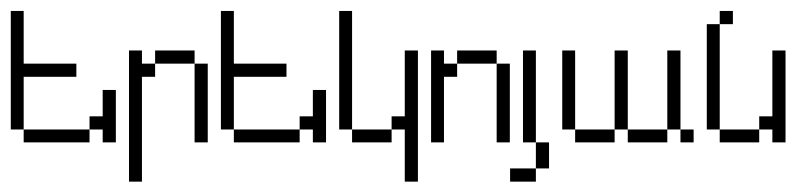

<svg xmlns="http://www.w3.org/2000/svg" viewBox="-20 -264 1501 356"><path d="M23.9 0V-23.9H146V0ZM170.4 0V-23.9H146V-48.3H170.4V-97.2H194.8V0ZM0 -23.9V-243.7H23.9V-146H121.6V-121.6H23.9V-23.9Z M340.8 0V-146H365.2V0ZM219.2 72.8V-170.4H243.2V-146H267.6V-121.6H243.2V72.8ZM267.6 -146V-170.4H340.8V-146Z M413.6 0V-23.9H535.6V0ZM560.1 0V-23.9H535.6V-48.3H560.1V-97.2H584.5V0ZM389.6 -23.9V-243.7H413.6V-146H511.2V-121.6H413.6V-23.9Z M632.8 0V-23.9H706.1V0ZM730.5 72.8V-23.9H706.1V-48.3H730.5V-170.4H754.9V72.8ZM608.9 -23.9V-243.7H632.8V-23.9Z M900.9 0V-146H925.3V0ZM779.3 0V-170.4H803.2V-146H827.6V-121.6H803.2V0ZM827.6 -146V-170.4H900.9V-146Z M925.8 72.8V48.3H973.6V72.8ZM973.6 48.3V0H998V48.3ZM949.7 0V-170.4H973.6V0Z M1046.4 0V-23.9H1119.6V0ZM1144 0V-23.9H1217.3V0ZM1241.7 0V-23.9H1266.1V0ZM1022.5 -23.9V-170.4H1046.4V-23.9ZM1119.6 -23.9V-170.4H1144V-23.9ZM1217.3 -23.9V-170.4H1241.7V-23.9Z M1314.5 0V-23.9H1387.7V0ZM1412.1 0V-23.9H1387.7V-48.3H1412.1V-170.4H1436.5V0ZM1290.5 -23.9V-219.2H1314.5V-23.9ZM1314.5 -219.2V-243.7H1338.9V-219.2Z"/></svg>

Font: FS Mondwest Regular
Style: Regular
Weight: 400
Designer: NZWStudios2024
Foundry: https://fontstruct.com
Version: Version 1.0